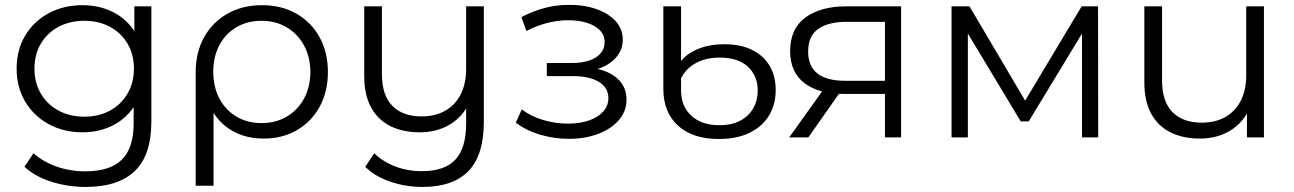

<svg xmlns="http://www.w3.org/2000/svg" viewBox="-20 -551 5190 770"><path d="M323.6 198.7Q251.9 198.7 185.8 177.7Q119.7 156.7 78.2 117.8L114.3 63.6Q152 97.5 206.4 116.8Q260.9 136.1 321.3 136.1Q421.4 136.1 468.7 89.3Q516 42.5 516 -55.5V-185.8L526 -275.8L518.8 -366.4V-525.5H587V-63.6Q587 71.6 520.4 135.2Q453.8 198.7 323.6 198.7ZM310.9 -20.4Q235.5 -20.4 175.7 -52.9Q115.9 -85.4 81.3 -143Q46.7 -200.5 46.7 -275.8Q46.7 -351.5 81.3 -408.8Q115.9 -466.2 175.7 -498.2Q235.5 -530.2 310.9 -530.2Q380.5 -530.2 436.4 -501Q492.3 -471.9 525.7 -415.1Q559 -358.3 559 -275.8Q559 -193.7 525.7 -136.7Q492.3 -79.7 436.4 -50.1Q380.5 -20.4 310.9 -20.4ZM317.7 -83Q376 -83 420.9 -107.4Q465.7 -131.8 491.4 -175.5Q517.1 -219.1 517.1 -275.8Q517.1 -332.9 491.4 -376.1Q465.7 -419.3 420.9 -443.5Q376 -467.6 317.7 -467.6Q260.3 -467.6 214.9 -443.5Q169.6 -419.3 143.9 -376.1Q118.2 -332.9 118.2 -275.8Q118.2 -219.1 143.9 -175.5Q169.6 -131.8 214.9 -107.4Q260.3 -83 317.7 -83Z M764.8 194V-261.4Q764.8 -341.2 798.5 -401.6Q832.2 -462.1 892.3 -496.1Q952.3 -530.2 1030.5 -530.2Q1109.2 -530.2 1168.7 -496.2Q1228.3 -462.2 1261.6 -401.8Q1295 -341.4 1295 -262Q1295 -183.6 1262.2 -123.4Q1229.4 -63.3 1171.3 -29.3Q1113.2 4.7 1037.3 4.7Q953.2 4.7 893.5 -37.9Q833.8 -80.4 809.1 -157.5L836.4 -168.1V194ZM1028.7 -57.4Q1086.1 -57.4 1130.1 -83.5Q1174.2 -109.7 1199.4 -155.9Q1224.6 -202.2 1224.6 -262Q1224.6 -322.2 1199.4 -368.5Q1174.2 -414.8 1130.1 -441.2Q1086.1 -467.6 1028.7 -467.6Q971.9 -467.6 928 -441.7Q884.2 -415.8 859.7 -369.8Q835.3 -323.8 835.3 -263Q835.3 -202.7 859.7 -156.2Q884.2 -109.7 928 -83.5Q971.9 -57.4 1028.7 -57.4Z M1674.8 198.7Q1607.4 198.7 1545.5 177.7Q1483.6 156.7 1444.8 117.8L1480.9 63.6Q1515.3 97.5 1565.1 116.5Q1614.8 135.5 1671.5 135.5Q1763.4 135.5 1806.4 89Q1849.4 42.5 1849.4 -55.5V-163.7L1863.3 -142.6Q1838.4 -85.2 1785.9 -52.8Q1733.3 -20.4 1663.5 -20.4Q1595.8 -20.4 1545.7 -45.2Q1495.7 -70 1468.2 -120.2Q1440.7 -170.5 1440.7 -245.6V-525.5H1511.7V-253Q1511.7 -169.4 1553.2 -126.8Q1594.7 -84.2 1670.4 -84.2Q1725.2 -84.2 1765.4 -106.8Q1805.6 -129.5 1827.5 -172.4Q1849.4 -215.4 1849.4 -274.7V-525.5H1920.4V-63.6Q1920.4 71.6 1858.4 135.2Q1796.4 198.7 1674.8 198.7Z M2260.9 5.8Q2204.2 5.8 2148.1 -10.3Q2092 -26.3 2048.6 -59.1L2072.4 -112.3Q2109.9 -83.8 2159.8 -69.3Q2209.7 -54.8 2259.1 -55.2Q2308 -55.7 2344.1 -68.6Q2380.2 -81.6 2400.1 -104.8Q2419.9 -128 2419.9 -157.2Q2419.9 -199.4 2381.9 -222.6Q2343.8 -245.8 2277.6 -245.8H2172.9V-298.3H2273.5Q2312.2 -298.3 2341.9 -307.9Q2371.5 -317.6 2388.2 -336.7Q2404.9 -355.8 2404.9 -381.9Q2404.9 -410.3 2385.3 -430.1Q2365.6 -449.9 2331.9 -460.1Q2298.2 -470.3 2255.2 -469.8Q2215.6 -469.4 2174.1 -458.8Q2132.5 -448.1 2091.1 -426.8L2070.8 -482.3Q2116.9 -506.2 2162.3 -518.5Q2207.7 -530.8 2253.8 -531.3Q2316.7 -533 2367.5 -516Q2418.3 -499.1 2447.9 -467.3Q2477.6 -435.5 2477.6 -391.8Q2477.6 -353.4 2453.8 -324.3Q2430.1 -295.1 2389.8 -279Q2349.6 -262.9 2298.9 -262.9L2302.4 -281.8Q2392.3 -281.8 2442.4 -246.8Q2492.6 -211.8 2492.6 -152.1Q2492.6 -104.5 2461.6 -69Q2430.7 -33.6 2378.4 -13.9Q2326.1 5.8 2260.9 5.8Z M2863.2 6.4Q2757.3 6.4 2698.8 -47.4Q2640.3 -101.1 2640.3 -193.8V-525.5H2711.3V-306.5Q2736.5 -337.3 2781.5 -355.5Q2826.6 -373.6 2884.8 -373.6Q2950.4 -373.6 2996.5 -350.7Q3042.6 -327.7 3066.8 -286.5Q3090.9 -245.3 3090.9 -189.7Q3090.9 -132.3 3064.3 -88.1Q3037.7 -43.9 2986.8 -18.8Q2935.9 6.4 2863.2 6.4ZM2864.7 -48.9Q2914.3 -48.9 2948.6 -67Q2982.9 -85.2 3000.8 -116.9Q3018.8 -148.6 3018.8 -187.5Q3018.8 -246.6 2979.6 -283.3Q2940.4 -320 2865.9 -320Q2811.3 -320 2771.3 -298.3Q2731.4 -276.5 2711.3 -237.1V-188.5Q2711.3 -125 2752.5 -86.9Q2793.8 -48.9 2864.7 -48.9Z M3529 0V-189.2L3542.1 -174.4H3364.1Q3262.6 -174.4 3205.7 -218Q3148.8 -261.6 3148.8 -346Q3148.8 -436 3209.9 -480.7Q3271 -525.5 3372.7 -525.5H3593.8V0ZM3145 0 3289.4 -201.7H3363.4L3221.8 0ZM3529 -210.3V-483.9L3542.1 -463.4H3375.2Q3302 -463.4 3261.5 -435.2Q3221 -407 3221 -343.8Q3221 -227 3369.9 -227H3542.1Z M3796.1 0V-525.5H3868.1L4106.1 -122.3H4076.2L4317.9 -525.5H4383.6L4384.2 0H4319.3V-443.8L4332.1 -437.6L4105.6 -64.1H4073.6L3846.1 -442.1L3861.5 -444.9V0Z M4792 4.7Q4724.3 4.7 4674.3 -20.1Q4624.2 -44.9 4596.8 -95.1Q4569.3 -145.4 4569.3 -220.5V-525.5H4640.3V-227.9Q4640.3 -144.3 4681.8 -101.7Q4723.3 -59.1 4799 -59.1Q4853.8 -59.1 4894 -81.7Q4934.2 -104.4 4956.1 -147.3Q4977.9 -190.3 4977.9 -249.6V-525.5H5048.9V0H4980.8V-143.7L4991.8 -117.5Q4967 -60.1 4914.4 -27.7Q4861.8 4.7 4792 4.7Z"/></svg>

Font: Montserrat Alternates Thin
Style: Regular
Weight: 100
Designer: Julieta Ulanovsky
Foundry: Julieta Ulanovsky
Version: Version 9.000